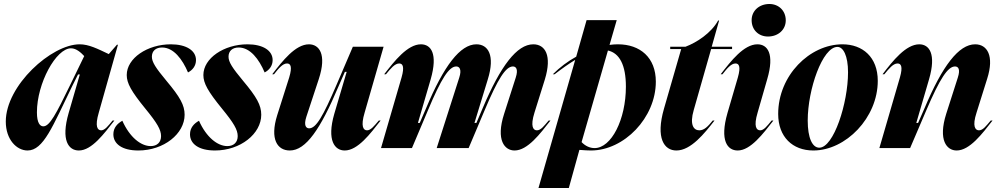

<svg xmlns="http://www.w3.org/2000/svg" viewBox="-20 -742 5000 962"><path d="M197 -109C181 -109 165 -125 165 -179C165 -325 261 -500 336 -500C363 -500 387 -477 402 -461L331 -315C261 -171 229 -109 197 -109ZM9 -133C9 -42 64 12 118 12C198 12 244 -110 341 -309L371 -369H380L324 -176C284 -38 324 12 375 12C440 12 502 -73 553 -138H544C522 -111 505 -89 487 -89C469 -89 454 -107 475 -178L571 -518H566L525 -471C468 -498 425 -520 379 -520C238 -520 9 -314 9 -133Z M615 -366C615 -325 638 -284 708 -198C767 -126 787 -92 787 -60C787 -29 767 -10 735 -10C686 -10 630 -54 593 -137C568 -123 548 -102 548 -69C548 -21 592 12 673 12C801 12 905 -72 905 -167C905 -215 882 -256 814 -337C760 -402 741 -431 741 -458C741 -486 760 -504 792 -504C850 -504 894 -445 922 -379C945 -391 962 -412 962 -441C962 -489 913 -520 836 -520C718 -520 615 -450 615 -366Z M999 -366C999 -325 1022 -284 1092 -198C1151 -126 1171 -92 1171 -60C1171 -29 1151 -10 1119 -10C1070 -10 1014 -54 977 -137C952 -123 932 -102 932 -69C932 -21 976 12 1057 12C1185 12 1289 -72 1289 -167C1289 -215 1266 -256 1198 -337C1144 -402 1125 -431 1125 -458C1125 -486 1144 -504 1176 -504C1234 -504 1278 -445 1306 -379C1329 -391 1346 -412 1346 -441C1346 -489 1297 -520 1220 -520C1102 -520 999 -450 999 -366Z M1344 -370H1353C1375 -398 1396 -424 1418 -424C1435 -424 1446 -410 1429 -354L1369 -165C1331 -44 1370 12 1432 12C1513 12 1586 -96 1676 -309L1708 -382H1717L1655 -172C1616 -37 1658 12 1707 12C1773 12 1836 -73 1887 -138H1878C1855 -111 1838 -89 1819 -89C1801 -89 1786 -108 1807 -178L1902 -508H1748L1667 -319C1599 -160 1564 -99 1529 -99C1513 -99 1501 -114 1515 -157L1577 -345C1619 -472 1578 -520 1528 -520C1460 -520 1395 -436 1344 -370Z M1992 -354 1889 0H2044L2124 -189C2191 -349 2230 -409 2266 -409C2281 -409 2295 -396 2281 -353L2168 0H2328L2408 -189C2475 -348 2514 -409 2550 -409C2565 -409 2578 -396 2564 -353L2506 -172C2463 -39 2509 12 2558 12C2624 12 2687 -73 2738 -138H2729C2706 -111 2690 -89 2670 -89C2652 -89 2636 -108 2658 -178L2710 -344C2747 -465 2711 -520 2652 -520C2570 -520 2488 -412 2398 -199L2367 -126H2358L2357 -125L2424 -344C2462 -466 2425 -520 2367 -520C2286 -520 2204 -413 2115 -200L2083 -126H2074L2138 -345C2175 -474 2139 -520 2089 -520C2022 -520 1956 -436 1905 -370H1914C1937 -398 1958 -424 1980 -424C1997 -424 2008 -410 1992 -354Z M2919 -641 2867 -458C2825 -435 2785 -405 2750 -370H2759C2794 -397 2829 -422 2862 -442L2678 200H2830L2883 9C2908 11 2928 12 2941 12C3107 12 3266 -152 3266 -333C3266 -454 3187 -520 3076 -520C3062 -520 3049 -519 3034 -517L3070 -641ZM2894 -30 3026 -489C3084 -476 3116 -416 3116 -308C3116 -143 3043 0 2959 0C2935 0 2912 -11 2894 -30Z M3307 -198C3264 -49 3308 12 3369 12C3442 12 3510 -74 3560 -138H3551C3527 -108 3508 -89 3484 -89C3456 -89 3434 -116 3456 -191L3543 -496H3648V-508H3546L3583 -639H3578C3544 -577 3471 -529 3415 -508H3338V-496H3393Z M3591 -370H3600C3622 -398 3643 -424 3665 -424C3682 -424 3693 -410 3677 -354L3625 -176C3585 -37 3625 12 3676 12C3741 12 3804 -73 3855 -138H3846C3824 -111 3807 -89 3789 -89C3770 -89 3755 -108 3776 -178L3824 -345C3862 -474 3825 -520 3775 -520C3707 -520 3642 -436 3591 -370ZM3746 -641C3746 -592 3781 -559 3828 -559C3879 -559 3917 -593 3917 -640C3917 -688 3882 -722 3835 -722C3784 -722 3746 -688 3746 -641Z M4378 -337C4378 -456 4302 -520 4201 -520C4037 -520 3879 -364 3879 -171C3879 -56 3951 12 4055 12C4218 12 4378 -152 4378 -337ZM4027 -138C4027 -294 4101 -507 4176 -507C4205 -507 4229 -463 4229 -380C4229 -225 4157 -2 4085 -2C4050 -2 4027 -51 4027 -138Z M4489 -354 4386 0H4540L4621 -189C4689 -348 4729 -409 4765 -409C4781 -409 4793 -396 4779 -353L4721 -172C4679 -39 4724 12 4773 12C4839 12 4902 -73 4953 -138H4944C4921 -111 4905 -89 4885 -89C4867 -89 4850 -108 4873 -178L4926 -347C4963 -463 4926 -520 4866 -520C4784 -520 4702 -413 4612 -199L4580 -126H4571L4635 -345C4672 -472 4636 -520 4586 -520C4519 -520 4453 -437 4402 -370H4411C4434 -398 4455 -424 4477 -424C4494 -424 4505 -410 4489 -354Z"/></svg>

Font: Nyght Serif Bold Italic
Style: Regular
Weight: 700
Italic angle: -16°
Designer: Maksym Kobuzan
Version: Version 0.410;Glyphs 3.1.2 (3151)